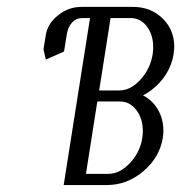

<svg xmlns="http://www.w3.org/2000/svg" viewBox="-20 -532 521 552"><path d="M105 -390.1 111.8 -432.1Q117.2 -464.4 147.2 -488.3Q177.2 -512.2 213.9 -512.2H361.8Q413.6 -512.2 447.3 -479.2Q481 -446.3 481 -397.5Q481 -390.6 479 -376Q473.1 -338.9 449.5 -307.4Q425.8 -275.9 391.1 -257.8Q418.5 -243.7 434.1 -216.8Q449.7 -189.9 449.7 -156.7Q449.7 -146.5 448.2 -136.2Q439 -79.6 392.3 -39.8Q345.7 0 287.1 0H163.1L238.8 -480H215.8Q198.2 -480 186.5 -466.6Q174.8 -453.1 171.9 -432.1L164.1 -383.8L111.8 -360.8ZM227.1 -32.2H292Q324.2 -32.2 353.5 -63.2Q382.8 -94.2 389.2 -136.2Q390.6 -146.5 390.6 -155.8Q390.6 -191.4 371.8 -215.8Q353 -240.2 325.2 -240.2H259.8ZM265.1 -272H323.2Q355.5 -272 383.8 -303Q412.1 -334 418.9 -376Q420.4 -386.2 420.4 -396.5Q420.4 -432.1 402.1 -456.1Q383.8 -480 356 -480H297.9Z"/></svg>

Font: Gawaa
Style: Italic
Weight: 400
Designer: T. Christopher White
Version: Version 1.0